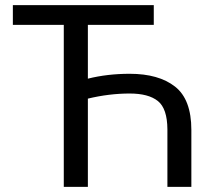

<svg xmlns="http://www.w3.org/2000/svg" viewBox="-20 -731 854 751"><path d="M30.3 -633.8V-710.9H581.5V-633.8H323.7V-423.3Q399.9 -442.4 487.3 -442.4Q600.6 -442.4 664.6 -392.3Q728.5 -342.3 728.5 -222.7V0H634.8V-225.1Q634.3 -306.2 597.7 -335.7Q561 -365.2 487.3 -365.2Q406.7 -365.2 323.7 -345.2V0H229.5V-633.8Z"/></svg>

Font: Roboto21382017
Style: Regular
Weight: 400
Designer: Christian Robertson
Foundry: Google
Version: Version 2.138; 2017